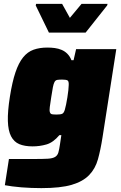

<svg xmlns="http://www.w3.org/2000/svg" viewBox="-20 -763 624 989"><path d="M5 0ZM193 206Q168 206 141.5 205Q115 204 90 202Q65 200 43 197Q21 194 5 191L26 56H157Q202 56 226.5 54.5Q251 53 263.5 45.5Q276 38 280.5 23Q285 8 289 -20L296 -67H286Q254 -29 219.5 -19Q185 -9 148 -9Q107 -9 79.5 -20.5Q52 -32 37 -61Q22 -90 20.5 -139.5Q19 -189 31 -265Q43 -341 59.5 -390Q76 -439 99 -467.5Q122 -496 153 -507Q184 -518 224 -518Q244 -518 262.5 -515.5Q281 -513 297.5 -506Q314 -499 327 -486Q340 -473 348 -453H359L372 -510H579L508 -55Q498 9 484.5 57.5Q471 106 439 139Q407 172 349.5 189Q292 206 193 206ZM272 -173Q292 -173 300.5 -177Q309 -181 314 -198Q317 -208 320.5 -225Q324 -242 327 -261Q330 -280 332 -297.5Q334 -315 334 -325Q335 -345 327.5 -349Q320 -353 300 -353Q284 -353 275 -351.5Q266 -350 261 -341Q256 -332 252.5 -314Q249 -296 244 -263Q239 -230 236.5 -212Q234 -194 237 -185Q240 -176 248 -174.5Q256 -173 272 -173ZM164 -595ZM232 -595 164 -735 166 -743H300L340 -671L400 -743H534L532 -735L421 -595Z"/></svg>

Font: Azeri Sans Black
Style: Italic
Weight: 900
Designer: Hector Gatti & Omnibus-Type (original fonts) / Cristiano Sobral (main changes and remastering)
Foundry: Omnibus-Type
Version: Version 0.07;August 21, 2020;FontCreator 13.0.0.2681 64-bit;